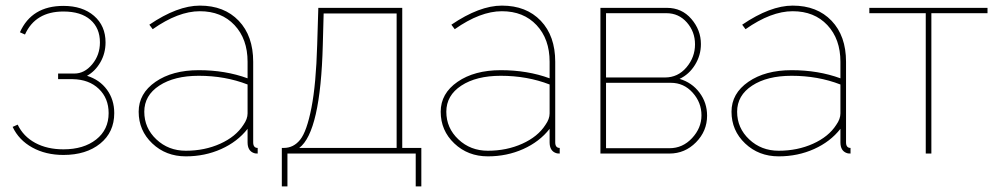

<svg xmlns="http://www.w3.org/2000/svg" viewBox="-20 -547 3559 684"><path d="M206 5Q143 5 95 -21.5Q47 -48 25 -95L43 -103Q63 -61 105.5 -38Q148 -15 206 -15Q278 -15 322.5 -50Q367 -85 367 -144Q367 -197 332 -230.5Q297 -264 239 -265H187V-285H245Q281 -285 308.5 -318Q336 -351 336 -396Q336 -447 302 -476.5Q268 -506 206 -506Q106 -506 69 -424L51 -432Q93 -526 206 -526Q274 -526 315 -490.5Q356 -455 356 -396Q356 -357 337.5 -325Q319 -293 290 -277Q335 -263 361 -227.5Q387 -192 387 -144Q387 -76 337 -35.5Q287 5 206 5Z M474 -149Q474 -214 534 -255.5Q594 -297 688 -297Q783 -297 862 -268V-327Q862 -408 815.5 -457.5Q769 -507 692 -507Q615 -507 524 -443L512 -459Q612 -527 692 -527Q779 -527 830.5 -473Q882 -419 882 -327V-40Q882 -20 898 -20V0Q887 0 884 -2Q862 -10 862 -40V-88Q826 -42 768 -16Q710 10 642 10Q571 10 522.5 -36Q474 -82 474 -149ZM847 -102Q862 -123 862 -143V-246Q782 -277 688 -277Q601 -277 547.5 -242Q494 -207 494 -149Q494 -91 537 -50.5Q580 -10 642 -10Q709 -10 764.5 -35Q820 -60 847 -102Z M984 117V-20H991Q1026 -20 1049.5 -49.5Q1073 -79 1089.5 -163Q1106 -247 1110 -388L1114 -519H1413V-20H1481V117H1461V0H1004V117ZM1046 -20H1393V-499H1133L1130 -388Q1122 -77 1046 -20Z M1550 -149Q1550 -214 1610 -255.5Q1670 -297 1764 -297Q1859 -297 1938 -268V-327Q1938 -408 1891.5 -457.5Q1845 -507 1768 -507Q1691 -507 1600 -443L1588 -459Q1688 -527 1768 -527Q1855 -527 1906.5 -473Q1958 -419 1958 -327V-40Q1958 -20 1974 -20V0Q1963 0 1960 -2Q1938 -10 1938 -40V-88Q1902 -42 1844 -16Q1786 10 1718 10Q1647 10 1598.5 -36Q1550 -82 1550 -149ZM1923 -102Q1938 -123 1938 -143V-246Q1858 -277 1764 -277Q1677 -277 1623.5 -242Q1570 -207 1570 -149Q1570 -91 1613 -50.5Q1656 -10 1718 -10Q1785 -10 1840.5 -35Q1896 -60 1923 -102Z M2119 0V-519H2356Q2409 -519 2443 -479.5Q2477 -440 2477 -390Q2477 -350 2456 -316Q2435 -282 2401 -266Q2445 -253 2472 -217Q2499 -181 2499 -135Q2499 -80 2459.5 -40Q2420 0 2365 0ZM2139 -271H2349Q2395 -271 2425.5 -307Q2456 -343 2456 -389Q2456 -434 2427 -467Q2398 -500 2354 -500H2139ZM2139 -19H2365Q2412 -19 2445.5 -55Q2479 -91 2479 -136Q2479 -182 2447.5 -217Q2416 -252 2370 -252H2139Z M2586 -149Q2586 -214 2646 -255.5Q2706 -297 2800 -297Q2895 -297 2974 -268V-327Q2974 -408 2927.5 -457.5Q2881 -507 2804 -507Q2727 -507 2636 -443L2624 -459Q2724 -527 2804 -527Q2891 -527 2942.5 -473Q2994 -419 2994 -327V-40Q2994 -20 3010 -20V0Q2999 0 2996 -2Q2974 -10 2974 -40V-88Q2938 -42 2880 -16Q2822 10 2754 10Q2683 10 2634.5 -36Q2586 -82 2586 -149ZM2959 -102Q2974 -123 2974 -143V-246Q2894 -277 2800 -277Q2713 -277 2659.5 -242Q2606 -207 2606 -149Q2606 -91 2649 -50.5Q2692 -10 2754 -10Q2821 -10 2876.5 -35Q2932 -60 2959 -102Z M3278 0V-500H3077V-519H3498V-500H3298V0Z"/></svg>

Font: Raleway-v4020 Thin
Style: Regular
Weight: 250
Designer: Matt McInerney, Pablo Impallari, Rodrigo Fuenzalida
Foundry: Matt McInerney, Pablo Impallari, Rodrigo Fuenzalida
Version: Version 4.020;PS 004.020;hotconv 1.0.88;makeotf.lib2.5.64775